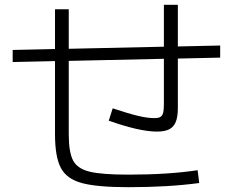

<svg xmlns="http://www.w3.org/2000/svg" viewBox="-20 -779 978 806"><path d="M210.9 -215.8V-522.5L33.2 -518.6V-569.3L210.9 -573.2V-740.2H268.6V-574.2L668 -583V-758.8H726.6V-584L904.3 -587.9V-537.1L726.6 -533.2V-325.2Q726.6 -289.1 718 -267.6Q709.5 -246.1 690.4 -236.3Q671.4 -226.6 638.7 -226.6Q601.6 -226.6 549.8 -238.5Q498 -250.5 436.5 -272.5L453.1 -324.2Q522.5 -301.3 561 -292.2Q599.6 -283.2 627.9 -283.2Q644.5 -283.2 652.8 -287.8Q661.1 -292.5 664.6 -304.7Q668 -316.9 668 -341.8V-532.2L268.6 -523.4V-215.8Q268.6 -139.6 286.9 -105.2Q305.2 -70.8 356.2 -58.3Q407.2 -45.9 519.5 -45.9Q687 -45.9 809.6 -64.5L816.4 -10.7Q686 6.8 519.5 6.8Q387.7 6.8 323.7 -10.5Q259.8 -27.8 235.4 -74.2Q210.9 -120.6 210.9 -215.8Z"/></svg>

Font: Pretendard JP Light
Style: Regular
Weight: 300
Designer: Base glyphs from Inter by Rasmus Andersson; Hangeul glyphs from Noto Sans CJK(Source Han Sans) by Jang Soo-young and Kan
Foundry: Kil Hyung-jin
Version: Version 1.309